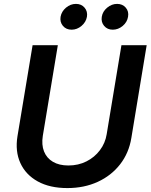

<svg xmlns="http://www.w3.org/2000/svg" viewBox="-20 -961 778 992"><path d="M328.1 10.7Q237.3 10.7 175 -23.7Q112.8 -58.1 85.2 -118.7Q57.6 -179.2 70.3 -257.3L148.4 -727.5H278.8L201.2 -259.3Q193.8 -212.9 207.5 -178.5Q221.2 -144 253.4 -125Q285.6 -106 333.5 -106Q384.8 -106 426.8 -127.2Q468.8 -148.4 496.3 -185.1Q523.9 -221.7 531.2 -267.6L607.4 -727.5H737.8L658.7 -248.5Q646 -170.4 600.6 -112.1Q555.2 -53.7 485.1 -21.5Q415 10.7 328.1 10.7ZM562.5 -807.6Q534.7 -807.6 518.1 -827.1Q501.5 -846.7 505.9 -874.5Q510.3 -901.9 533.7 -921.4Q557.1 -940.9 585 -940.9Q613.3 -940.9 629.9 -921.4Q646.5 -901.9 641.6 -874.5Q637.2 -846.7 614 -827.1Q590.8 -807.6 562.5 -807.6ZM350.1 -807.6Q321.8 -807.6 305.2 -827.1Q288.6 -846.7 293 -874.5Q297.9 -901.9 321 -921.4Q344.2 -940.9 372.6 -940.9Q400.4 -940.9 417 -921.4Q433.6 -901.9 429.2 -874.5Q424.3 -846.7 401.1 -827.1Q377.9 -807.6 350.1 -807.6Z"/></svg>

Font: Inter SemiBold
Style: Italic
Weight: 600
Italic angle: -9.3988°
Designer: Rasmus Andersson
Foundry: rsms
Version: Version 4.001;git-66647c0bb